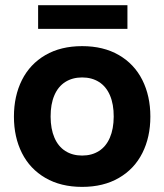

<svg xmlns="http://www.w3.org/2000/svg" viewBox="-20 -718 639 747"><path d="M34.2 -264.3Q34.2 -344.5 65.4 -406.7Q96.6 -468.8 156.6 -503.7Q216.6 -538.5 299.6 -538.5V-416.7Q262 -416.7 234.1 -399.1Q206.2 -381.5 191.5 -347.1Q176.7 -312.7 176.9 -264.2Q177.1 -216.4 191.8 -182.3Q206.5 -148.1 234.2 -130.5Q261.9 -112.8 299.6 -112.8V9.1Q216.6 9.1 156.6 -25.8Q96.6 -60.6 65.4 -122.5Q34.2 -184.4 34.2 -264.3ZM422.4 -264.2Q422.6 -312.7 407.8 -347.1Q393 -381.5 365.1 -399.1Q337.2 -416.7 299.6 -416.7V-538.5Q382.6 -538.5 442.6 -503.7Q502.6 -468.8 533.8 -406.7Q565 -344.5 565 -264.3Q565 -184.4 533.8 -122.5Q502.6 -60.6 442.6 -25.8Q382.6 9.1 299.6 9.1V-112.8Q337.4 -112.8 365 -130.5Q392.7 -148.1 407.4 -182.3Q422.2 -216.4 422.4 -264.2ZM128.3 -697.9H475.8V-605.7H128.3Z"/></svg>

Font: Wand UI Pro
Style: Regular
Weight: 400
Designer: Andreas Faust
Version: Version 1.003;FEAKit 1.0